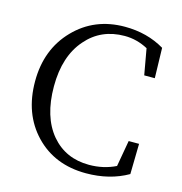

<svg xmlns="http://www.w3.org/2000/svg" viewBox="-109 -828 893 942"><g transform="rotate(15 337.0 -357.0)"><path d="M411.1 15.6Q252 15.6 152.8 -87.9Q53.7 -191.4 53.7 -356.4Q53.7 -518.6 155.3 -623.5Q256.8 -728.5 411.1 -728.5Q524.4 -728.5 613.3 -675.8L617.2 -522.5H563.5L540 -654.3Q483.4 -684.6 421.9 -684.6Q301.8 -684.6 227.5 -598.6Q149.4 -509.8 149.4 -356.4Q149.4 -201.2 223.6 -113.3Q295.9 -28.3 415 -28.3Q488.3 -28.3 549.8 -58.6L573.2 -191.4H626L623 -37.1Q531.2 15.6 411.1 15.6Z"/></g></svg>

Font: Bpmf GenYo Min R
Style: R
Weight: 400
Foundry: But Ko
Version: Version 1.320